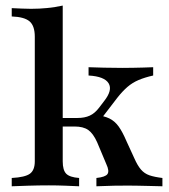

<svg xmlns="http://www.w3.org/2000/svg" viewBox="-20 -651 591 671"><path d="M21 0V-29Q67.7 -31.5 84.7 -44Q101.6 -56.5 101.6 -87.1V-522.6Q101.6 -560.5 83.5 -576.2Q65.3 -591.9 21 -593.5V-622.6Q40.3 -621.8 56.5 -621Q72.6 -620.2 88.7 -620.2Q147.6 -620.2 199.2 -631.5V-87.1Q199.2 -56.5 211.3 -44Q223.4 -31.5 256.5 -29V0Q238.7 -0.8 209.3 -2Q179.8 -3.2 150.8 -3.2Q115.3 -3.2 77.8 -2Q40.3 -0.8 21 0ZM316.9 0V-29Q348.4 -32.3 355.6 -42.7Q362.9 -53.2 351.6 -77.4L319.4 -154Q305.6 -184.7 288.3 -196.8Q271 -208.9 240.3 -208.9H186.3V-238.7H250.8Q275.8 -238.7 293.5 -246.8Q311.3 -254.8 326.6 -275L344.4 -298.4Q358.9 -316.9 362.9 -332.3Q366.9 -347.6 359.7 -359.7Q352.4 -371.8 335.1 -378.6Q317.7 -385.5 289.5 -387.1V-416.1Q313.7 -415.3 343.1 -414.5Q372.6 -413.7 407.3 -413.7Q428.2 -413.7 446 -414.1Q463.7 -414.5 480.6 -414.9Q497.6 -415.3 515.3 -416.1V-387.1Q486.3 -380.6 464.5 -371.4Q442.7 -362.1 425.4 -347.2Q408.1 -332.3 390.3 -309.7L329 -229.8L315.3 -249.2Q343.5 -246 362.1 -237.1Q380.6 -228.2 394.4 -209.3Q408.1 -190.3 421.8 -158.1L449.2 -98.4Q460.5 -72.6 472.6 -58.5Q484.7 -44.4 502.4 -38.3Q520.2 -32.3 547.6 -29V0Q519.4 -0.8 498.8 -1.2Q478.2 -1.6 461.7 -2Q445.2 -2.4 428.2 -2.4Q403.2 -2.4 378.6 -2Q354 -1.6 316.9 0Z"/></svg>

Font: Playfair SemiBold
Style: Regular
Weight: 600
Designer: Claus Eggers Sørensen
Foundry: Claus Eggers Sørensen
Version: Version 2.001;gftools[0.9.30]